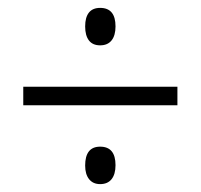

<svg xmlns="http://www.w3.org/2000/svg" viewBox="-20 -596 510 487"><path d="M196 -529Q196 -552 205.5 -564Q215 -576 234 -576Q273 -576 273 -529Q273 -506 263 -493.5Q253 -481 234 -481Q215 -481 205.5 -493.5Q196 -506 196 -529ZM39 -376H430V-329H39ZM196 -176Q196 -224 234 -224Q273 -224 273 -177Q273 -154 263 -141.5Q253 -129 234 -129Q216 -129 206 -141.5Q196 -154 196 -176Z"/></svg>

Font: Noto Sans Display Light Narrow
Style: Regular
Weight: 300
Width: 4
Designer: Monotype Design team
Foundry: Monotype Imaging Inc.
Version: Version 1.000